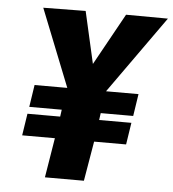

<svg xmlns="http://www.w3.org/2000/svg" viewBox="-51 -748 717 795"><g transform="rotate(5 307.5 -350.5)"><path d="M75 -285 89 -377H225L97 -699L273 -701L322 -485L441 -700L615 -699L386 -377H521L507 -285H372L368 -256H502L488 -165H355L327 0H165L192 -165H56L70 -256H206L210 -285Z"/></g></svg>

Font: Georama Semi Condensed Black
Style: Italic
Weight: 900
Width: 4
Italic angle: -9°
Designer: Jean-Baptiste Levee
Foundry: Production Type
Version: Version 1.000